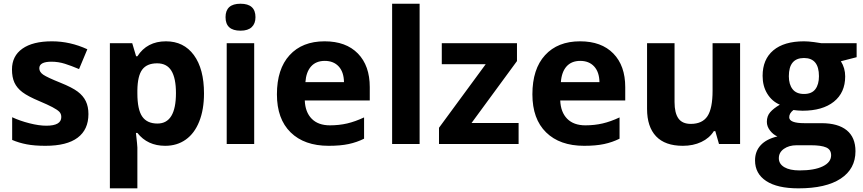

<svg xmlns="http://www.w3.org/2000/svg" viewBox="-20 -780 4672 1040"><path d="M459 -162.1Q459 -78.1 400.6 -34.2Q342.3 9.8 226.1 9.8Q166.5 9.8 124.5 1.7Q82.5 -6.3 45.9 -22V-145Q87.4 -125.5 139.4 -112.3Q191.4 -99.1 231 -99.1Q312 -99.1 312 -146Q312 -163.6 301.3 -174.6Q290.5 -185.5 264.2 -199.5Q237.8 -213.4 193.8 -231.9Q130.9 -258.3 101.3 -280.8Q71.8 -303.2 58.3 -332.3Q44.9 -361.3 44.9 -403.8Q44.9 -476.6 101.3 -516.4Q157.7 -556.2 261.2 -556.2Q359.9 -556.2 453.1 -513.2L408.2 -405.8Q367.2 -423.3 331.5 -434.6Q295.9 -445.8 258.8 -445.8Q192.9 -445.8 192.9 -410.2Q192.9 -390.1 214.1 -375.5Q235.4 -360.8 307.1 -332Q371.1 -306.2 400.9 -283.7Q430.7 -261.2 444.8 -231.9Q459 -202.6 459 -162.1Z M875 9.8Q778.8 9.8 724.1 -60.1H716.3Q724.1 8.3 724.1 19V240.2H575.2V-545.9H696.3L717.3 -475.1H724.1Q776.4 -556.2 878.9 -556.2Q975.6 -556.2 1030.3 -481.4Q1085 -406.7 1085 -273.9Q1085 -186.5 1059.3 -122.1Q1033.7 -57.6 986.3 -23.9Q939 9.8 875 9.8ZM831.1 -437Q775.9 -437 750.5 -403.1Q725.1 -369.1 724.1 -291V-274.9Q724.1 -187 750.2 -148.9Q776.4 -110.8 833 -110.8Q933.1 -110.8 933.1 -275.9Q933.1 -356.4 908.4 -396.7Q883.8 -437 831.1 -437Z M1201.7 -687Q1201.7 -759.8 1282.7 -759.8Q1363.8 -759.8 1363.8 -687Q1363.8 -652.3 1343.5 -633.1Q1323.2 -613.8 1282.7 -613.8Q1201.7 -613.8 1201.7 -687ZM1356.9 0H1208V-545.9H1356.9Z M1739.3 -450.2Q1691.9 -450.2 1665 -420.2Q1638.2 -390.1 1634.3 -335H1843.3Q1842.3 -390.1 1814.5 -420.2Q1786.6 -450.2 1739.3 -450.2ZM1760.3 9.8Q1628.4 9.8 1554.2 -63Q1480 -135.7 1480 -269Q1480 -406.2 1548.6 -481.2Q1617.2 -556.2 1738.3 -556.2Q1854 -556.2 1918.5 -490.2Q1982.9 -424.3 1982.9 -308.1V-235.8H1630.9Q1633.3 -172.4 1668.5 -136.7Q1703.6 -101.1 1767.1 -101.1Q1816.4 -101.1 1860.4 -111.3Q1904.3 -121.6 1952.1 -144V-28.8Q1913.1 -9.3 1868.7 0.2Q1824.2 9.8 1760.3 9.8Z M2252.9 0H2104V-759.8H2252.9Z M2789.1 0H2357.9V-87.9L2610.8 -432.1H2373V-545.9H2780.3V-449.2L2534.2 -113.8H2789.1Z M3123 -450.2Q3075.7 -450.2 3048.8 -420.2Q3022 -390.1 3018.1 -335H3227.1Q3226.1 -390.1 3198.2 -420.2Q3170.4 -450.2 3123 -450.2ZM3144 9.8Q3012.2 9.8 2938 -63Q2863.8 -135.7 2863.8 -269Q2863.8 -406.2 2932.4 -481.2Q3001 -556.2 3122.1 -556.2Q3237.8 -556.2 3302.2 -490.2Q3366.7 -424.3 3366.7 -308.1V-235.8H3014.6Q3017.1 -172.4 3052.2 -136.7Q3087.4 -101.1 3150.9 -101.1Q3200.2 -101.1 3244.1 -111.3Q3288.1 -121.6 3335.9 -144V-28.8Q3296.9 -9.3 3252.4 0.2Q3208 9.8 3144 9.8Z M3874.5 0 3854.5 -69.8H3846.7Q3822.8 -31.7 3778.8 -11Q3734.9 9.8 3678.7 9.8Q3582.5 9.8 3533.7 -41.7Q3484.9 -93.3 3484.9 -189.9V-545.9H3633.8V-227.1Q3633.8 -168 3654.8 -138.4Q3675.8 -108.9 3721.7 -108.9Q3784.2 -108.9 3812 -150.6Q3839.8 -192.4 3839.8 -289.1V-545.9H3988.8V0Z M4620.1 -545.9V-470.2L4534.7 -448.2Q4558.1 -411.6 4558.1 -366.2Q4558.1 -278.3 4496.8 -229.2Q4435.5 -180.2 4326.7 -180.2L4299.8 -181.6L4277.8 -184.1Q4254.9 -166.5 4254.9 -145Q4254.9 -112.8 4336.9 -112.8H4429.7Q4519.5 -112.8 4566.7 -74.2Q4613.8 -35.6 4613.8 39.1Q4613.8 134.8 4533.9 187.5Q4454.1 240.2 4304.7 240.2Q4190.4 240.2 4130.1 200.4Q4069.8 160.6 4069.8 88.9Q4069.8 39.6 4100.6 6.3Q4131.3 -26.9 4190.9 -41Q4168 -50.8 4150.9 -73Q4133.8 -95.2 4133.8 -120.1Q4133.8 -151.4 4151.9 -172.1Q4169.9 -192.9 4204.1 -212.9Q4161.1 -231.4 4136 -272.5Q4110.8 -313.5 4110.8 -369.1Q4110.8 -458.5 4168.9 -507.3Q4227.1 -556.2 4335 -556.2Q4357.9 -556.2 4389.4 -552Q4420.9 -547.9 4429.7 -545.9ZM4198.7 77.1Q4198.7 107.9 4228.3 125.5Q4257.8 143.1 4311 143.1Q4391.1 143.1 4436.5 121.1Q4481.9 99.1 4481.9 61Q4481.9 30.3 4455.1 18.6Q4428.2 6.8 4372.1 6.8H4294.9Q4253.9 6.8 4226.3 26.1Q4198.7 45.4 4198.7 77.1ZM4252.9 -367.2Q4252.9 -322.8 4273.2 -296.9Q4293.5 -271 4335 -271Q4377 -271 4396.5 -296.9Q4416 -322.8 4416 -367.2Q4416 -465.8 4335 -465.8Q4252.9 -465.8 4252.9 -367.2Z"/></svg>

Font: Sahel FD
Style: Bold-FD
Weight: 700
Foundry: Saber Rastikerdar (saber.rastikerdar@gmail.com)
Version: Version 3.3.0